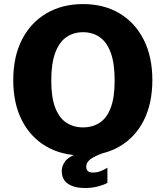

<svg xmlns="http://www.w3.org/2000/svg" viewBox="-20 -753 813 942"><path d="M387.5 10Q282.5 10 205.8 -35.2Q129 -80.5 87 -163.5Q45 -246.5 45 -360Q45 -474.5 87.5 -558Q130 -641.5 207.2 -687.2Q284.5 -733 387.5 -733Q490.5 -733 566.8 -687.2Q643 -641.5 685.2 -558Q727.5 -474.5 727.5 -360Q727.5 -246.5 686 -163.5Q644.5 -80.5 568 -35.2Q491.5 10 387.5 10ZM387.5 -128Q434 -128 469 -150.8Q504 -173.5 523.2 -224Q542.5 -274.5 542.5 -357.5Q542.5 -443 523 -495.2Q503.5 -547.5 468.5 -571.2Q433.5 -595 387.5 -595Q341 -595 306 -571Q271 -547 251.2 -494.8Q231.5 -442.5 231.5 -357.5Q231.5 -274.5 251.2 -224Q271 -173.5 306 -150.8Q341 -128 387.5 -128ZM283 86Q283 60 301 36.8Q319 13.5 377 -6.5L494 -5Q440.5 14 421.8 29.5Q403 45 403 63.5Q403 78.5 410.8 86Q418.5 93.5 434.5 93.5Q457 93.5 474 86.5Q491 79.5 507 70V144Q493 153 462.5 161.2Q432 169.5 396.5 169.5Q344.5 169.5 313.8 148.8Q283 128 283 86Z"/></svg>

Font: Public Sans Thin ExtraBold
Style: Regular
Weight: 800
Version: Version 1.007